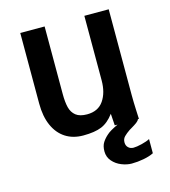

<svg xmlns="http://www.w3.org/2000/svg" viewBox="-111 -639 823 929"><g transform="rotate(-15 300.0 -175.0)"><path d="M545.5 107V178Q525 188.5 494.5 194.2Q464 200 434.5 200Q410.5 200 384 189.5Q357.5 179 339.5 158.2Q321.5 137.5 321.5 109Q321.5 81.5 332.8 64.2Q344 47 360.5 33Q374 20 416.5 0H402.5L398.5 -59Q370 -20.5 335.5 -6.2Q301 8 243.5 8Q192 8 154.5 -16.2Q117 -40.5 96.8 -86.2Q76.5 -132 76.5 -196V-550H198.5V-211Q198.5 -171 205.2 -144Q212 -117 231.5 -101.5Q251 -86 287.5 -86Q343 -86 370.2 -125.5Q397.5 -165 397.5 -227V-550H519.5V-119Q519.5 -87.5 521.5 -43.5Q522.5 -28.5 523.5 0H518.5Q515.5 8 505 15.8Q494.5 23.5 477.5 33.5L466.5 40Q449.5 51.5 438 63Q426.5 74.5 426.5 92Q426.5 108.5 436.8 118.2Q447 128 462.5 128Q478.5 128 504.8 121.5Q531 115 545.5 107Z"/></g></svg>

Font: JuliaMono Latin
Style: Bold
Weight: 700
Monospace: yes
Designer: cormullion
Foundry: corm
Version: Version 0.038; ttfautohint (v1.8)